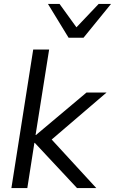

<svg xmlns="http://www.w3.org/2000/svg" viewBox="-20 -957 585 977"><path d="M38 0 149 -705H230L161 -270H163L420 -486H522L243 -247L470 0H372L157 -230H155L119 0ZM329 -765 224 -937H283L369 -818L482 -937H545L405 -765Z"/></svg>

Font: Nunito Sans
Style: Italic
Weight: 400
Italic angle: -9°
Designer: Vernon Adams
Foundry: Vernon Adams
Version: Version 3.006; ttfautohint (v1.8.3)